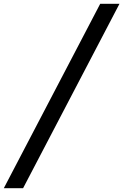

<svg xmlns="http://www.w3.org/2000/svg" viewBox="-23 -843 646 1006"><path d="M-3 143 502 -823H603L98 143Z"/></svg>

Font: Iosevka Curly Medium Extended
Style: Italic
Weight: 500
Width: 7
Italic angle: -9°
Monospace: yes
Designer: Belleve Invis
Foundry: Belleve Invis
Version: Version 11.1.0; ttfautohint (v1.8.3)